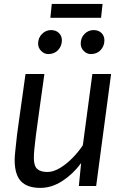

<svg xmlns="http://www.w3.org/2000/svg" viewBox="-20 -925 619 955"><path d="M180.6 9.6Q116.2 9.6 84.6 -23.1Q52.9 -55.9 52.9 -130.3Q52.9 -144.4 56.4 -177.7Q59.8 -211.1 64.8 -255.1Q70.1 -295.3 77.1 -345Q84.1 -394.6 91.8 -448.9Q99.4 -503.2 106.9 -557H200.8Q196.6 -526.5 191.7 -491.3Q186.8 -456.1 181.7 -420.3Q176.7 -384.5 172.2 -351.9Q167.8 -319.2 164.3 -293.7Q160.8 -268.2 158.9 -254.1Q153.8 -213.9 151.1 -185.9Q148.4 -157.9 148.4 -139.1Q148.4 -100.3 164.8 -84.9Q181.1 -69.6 216 -69.6Q244.7 -69.6 277 -88.6Q309.2 -107.6 339.5 -138.2Q369.8 -168.7 392.1 -202.7L439.4 -557H532.6L458.3 0H372.2L383.5 -113.9Q343.9 -59.9 290.6 -25.1Q237.4 9.6 180.6 9.6ZM219.8 -656.1Q200.2 -656.1 184.9 -671.5Q169.6 -686.9 169.6 -707.8Q169.6 -737.1 189 -756.2Q208.4 -775.4 234 -775.4Q258 -775.4 272.9 -761Q287.8 -746.5 287.8 -724.6Q287.8 -696.2 269.2 -676.2Q250.6 -656.1 219.8 -656.1ZM431.7 -656.1Q411.6 -656.1 396.6 -671.5Q381.5 -686.9 381.5 -707.8Q381.5 -737.5 400.6 -756.4Q419.6 -775.4 445.9 -775.4Q469.9 -775.4 484.6 -761Q499.3 -746.5 499.3 -724.6Q499.3 -696.2 480.8 -676.2Q462.3 -656.1 431.7 -656.1ZM482.7 -836.6H230.6L237.5 -905.3H490.2Z"/></svg>

Font: Merriweather Sans Variable Regular
Style: Italic
Weight: 300
Italic angle: -8°
Designer: Eben Sorkin
Foundry: Eben Sorkin
Version: Version 2.001